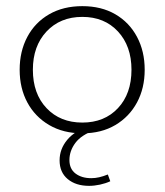

<svg xmlns="http://www.w3.org/2000/svg" viewBox="-20 -424 536 625"><path d="M248 10Q186 10 140 -17Q94 -44 69 -90.5Q44 -137 44 -197Q44 -257 69 -304Q94 -351 140 -377.5Q186 -404 248 -404Q310 -404 355.5 -377.5Q401 -351 426 -304Q451 -257 451 -197Q451 -137 426 -90.5Q401 -44 355.5 -17Q310 10 248 10ZM248 -25Q320 -25 364 -72Q408 -119 408 -197Q408 -274 364 -321.5Q320 -369 248 -369Q176 -369 131.5 -321.5Q87 -274 87 -197Q87 -119 131.5 -72Q176 -25 248 -25ZM270 181Q227 181 200.5 159Q174 137 174 98Q174 61 199 31Q224 1 275 -16L288 0Q245 15 225.5 41Q206 67 206 97Q206 126 226 141Q246 156 277 156Q290 156 303 153Q316 150 331 144L339 166Q324 173 305.5 177Q287 181 270 181Z"/></svg>

Font: Rokkitt SemiBold ExtraLight
Style: Regular
Weight: 250
Version: Version 3.103